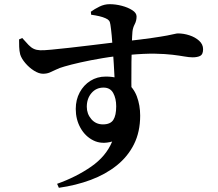

<svg xmlns="http://www.w3.org/2000/svg" viewBox="-20 -823 1040 918"><path d="M71.2 -634.6 86.3 -641.2Q104.1 -621.1 116.5 -608.1Q128.9 -595.2 141.9 -589.3Q154.9 -583.4 171.9 -582.7Q188.1 -581.9 226.3 -585.6Q264.5 -589.2 314.6 -594.8Q364.7 -600.5 416 -606.7Q467.3 -613 511.3 -618.3Q555.2 -623.5 580 -625.8Q659.8 -634.7 706.9 -641.6Q754.1 -648.4 779.1 -653.2Q804.1 -658 814.5 -660.6Q824.9 -663.2 831 -663.2Q858.1 -663.2 885.7 -654.2Q913.3 -645.2 932.1 -628.2Q951 -611.1 951 -587.9Q951 -562.9 937.4 -555.9Q923.7 -548.9 901.1 -548.9Q884.5 -548.9 861.5 -553Q838.5 -557.1 804.7 -561.2Q771 -565.3 720.9 -566.3Q670.8 -567.2 598.7 -560.7Q531 -555.2 471.4 -545.1Q411.7 -535.1 365.2 -524.6Q318.6 -514.1 288.2 -505.1Q264.8 -498.6 247.9 -490.2Q231.1 -481.8 217.2 -476.1Q203.3 -470.4 185.4 -470.4Q166.1 -470.4 142.7 -485Q119.4 -499.7 101 -521.4Q82.6 -543.1 76.6 -562.8Q72.3 -579.7 71.7 -599.1Q71 -618.4 71.2 -634.6ZM415.8 -752.6 414.3 -766.9Q432.1 -779.9 455.7 -791.5Q479.2 -803 504.2 -803Q532.9 -803 562.6 -795.2Q592.2 -787.4 612.6 -774.2Q633 -761.1 633 -744.2Q633 -723.9 624 -707Q615.1 -690.1 613.3 -671.6Q611.6 -653.6 610.4 -614.8Q609.1 -576 608.5 -526.8Q607.9 -477.5 608.1 -428.1Q608.2 -378.7 609.2 -340.6L528.6 -418.4Q528.6 -429.9 527.4 -456.1Q526.2 -482.3 524.1 -516.2Q522 -550.1 519.5 -585.8Q517 -621.6 514.1 -653.1Q511.1 -684.7 507.9 -705Q506.2 -718.1 501.3 -724.3Q496.5 -730.6 484.5 -735.8Q472.3 -741.4 454.5 -745.6Q436.6 -749.7 415.8 -752.6ZM485.7 -456.9Q546.4 -456.9 582.4 -430.7Q618.4 -404.5 634.3 -362.2Q650.2 -319.9 650.2 -270.1Q650.2 -192.6 620.6 -133.3Q590.9 -74 537.8 -31.7Q484.8 10.6 414.1 37Q343.3 63.4 261.5 74.9L253 55.9Q344.8 23.1 416 -26.3Q487.1 -75.7 516.3 -146.3Q466.1 -132 427 -151.3Q387.8 -170.6 365 -211.1Q342.2 -251.7 342.2 -302Q342.2 -346.2 361.1 -381.2Q379.9 -416.2 412.3 -436.6Q444.7 -456.9 485.7 -456.9ZM472.1 -228.3Q507.9 -228.3 521.8 -249.8Q535.6 -271.2 535.6 -314.6Q535.6 -352.2 521.3 -378.2Q507 -404.2 475 -404.2Q439.7 -404.2 417.3 -377.9Q395 -351.7 395 -312.3Q395 -278.7 416.5 -253.5Q438.1 -228.3 472.1 -228.3Z"/></svg>

Font: Noto Serif KR
Style: Regular
Weight: 200
Designer: Ryoko NISHIZUKA 西塚涼子 (kana & ideographs); Frank Grießhammer (Latin, Greek & Cyrillic); Wenlong ZHANG 张文龙 (bopomofo); San
Foundry: Adobe
Version: Version 2.001;hotconv 1.1.0;makeotfexe 2.6.0